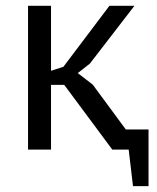

<svg xmlns="http://www.w3.org/2000/svg" viewBox="-20 -508 534 652"><path d="M361.3 0Q375 0 417 0Q420.9 31.2 431.6 124Q444.3 124 484.4 124Q484.4 76.2 484.4 -68.4Q464.8 -68.4 407.2 -68.4Q378.9 -106.4 294.9 -220.7Q282.2 -230.5 244.1 -259.8Q253.9 -267.6 285.2 -292Q323.2 -340.8 436.5 -488.3Q415 -488.3 351.6 -488.3Q312.5 -436.5 195.3 -281.2Q184.6 -277.3 153.3 -267.6Q153.3 -322.3 153.3 -488.3Q133.8 -488.3 75.2 -488.3Q75.2 -366.2 75.2 0Q94.7 0 153.3 0Q153.3 -54.7 153.3 -219.7Q164.1 -219.7 198.2 -219.7Q239.3 -165 361.3 0Z"/></svg>

Font: Aptus Gothic JP
Style: Medium
Weight: 400
Designer: Fuminori Ogawa / Motoya
Version: Version 1